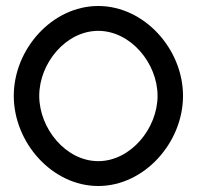

<svg xmlns="http://www.w3.org/2000/svg" viewBox="-20 -610 661 641"><path d="M111 -290C111 -399 200 -507 308 -507C416 -507 506 -399 506 -290C506 -181 416 -72 308 -72C200 -72 111 -181 111 -290ZM26 -290C26 -134 154 11 308 11C462 11 591 -134 591 -290C591 -446 462 -590 308 -590C154 -590 26 -446 26 -290Z"/></svg>

Font: Charger
Style: Regular
Weight: 400
Designer: Jasper
Foundry: Cannot Into Space Fonts
Version: Version 0.98